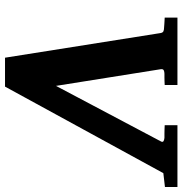

<svg xmlns="http://www.w3.org/2000/svg" viewBox="-41 -726 727 765"><g transform="rotate(-90 322.5 -343.5)"><path d="M366.2 0V-50.8Q374 -51.3 381.8 -51.5Q389.6 -51.8 396.5 -51.8H411.1Q418.5 -51.8 424.6 -54.4Q430.7 -57.1 429.2 -66.9L362.8 -483.9L142.1 -66.9Q139.2 -62 139.9 -59.3Q140.6 -56.6 143.1 -55.2Q145.5 -53.7 148.9 -53Q152.3 -52.2 155.8 -51.8H172.4Q179.7 -51.8 188.5 -51.5Q197.3 -51.3 206.1 -50.8V0H-40V-49.8L15.1 -56.2L359.9 -687H475.1L573.2 -67.9Q574.7 -58.1 580.8 -55.7Q586.9 -53.2 596.2 -53.2Q602.5 -52.7 609.4 -52.2Q614.7 -51.8 621.6 -51.5Q628.4 -51.3 634.8 -50.8V0Z"/></g></svg>

Font: Charis SIL Phon
Style: Bold Italic
Weight: 700
Italic angle: -11°
Foundry: SIL International
Version: Version 5.000